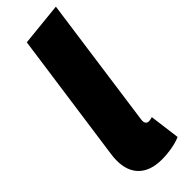

<svg xmlns="http://www.w3.org/2000/svg" viewBox="-262 -783 822 822"><g transform="rotate(-45 149.0 -372.0)"><path d="M215 -167Q214 -163 214 -157Q214 -135 234 -135Q240 -135 254 -139L272 -1Q250 9 218.5 14.5Q187 20 156 20Q89 20 52.5 -14.5Q16 -49 16 -114Q16 -133 19 -152L102 -744L298 -764Z"/></g></svg>

Font: Fira Sans Black
Style: Italic
Weight: 900
Italic angle: -8°
Designer: Carrois Corporate & Edenspiekermann AG
Foundry: Carrois Corporate GbR & Edenspiekermann AG
Version: Version 4.203